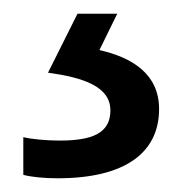

<svg xmlns="http://www.w3.org/2000/svg" viewBox="-20 -20 265 280"><path d="M212 139C212 88 173 64 125 53L151 0H93L50 86C101 93 141 106 141 141C141 174 115 185 67 185C48 185 26 183 14 180V235C25 238 44 240 64 240C162 240 212 203 212 139Z"/></svg>

Font: Noto Sans Elbasan
Style: Regular
Weight: 400
Designer: Monotype Design Team
Foundry: Monotype Imaging Inc.
Version: Version 2.004